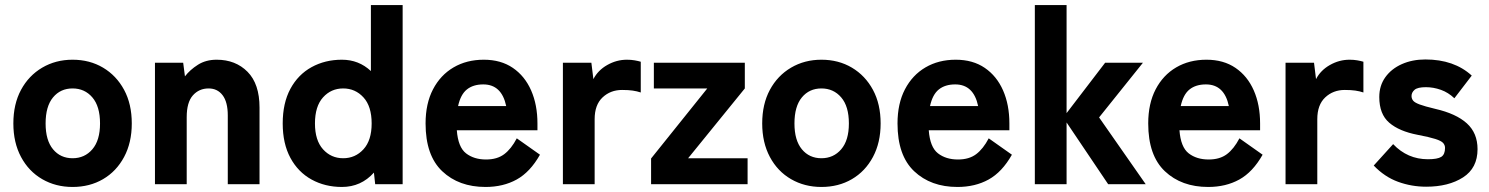

<svg xmlns="http://www.w3.org/2000/svg" viewBox="-20 -731 5909 762"><path d="M268 11Q201 11 147.5 -20Q94 -51 63.5 -108Q33 -165 33 -241Q33 -318 63.5 -374.5Q94 -431 147.5 -462.5Q201 -494 268 -494Q336 -494 389 -462.5Q442 -431 472.5 -374.5Q503 -318 503 -241Q503 -165 472.5 -108Q442 -51 389 -20Q336 11 268 11ZM268 -103Q316 -103 346.5 -138.5Q377 -174 377 -241Q377 -309 346.5 -344.5Q316 -380 268 -380Q220 -380 190.5 -344.5Q161 -309 161 -241Q161 -174 190.5 -138.5Q220 -103 268 -103Z M595 0V-482H707L714 -428Q734 -454 765.5 -474Q797 -494 840 -494Q915 -494 962.5 -446Q1010 -398 1010 -304V0H884V-273Q884 -326 863.5 -353Q843 -380 808 -380Q770 -380 745.5 -352.5Q721 -325 721 -266V0Z M1337 11Q1270 11 1216.5 -18.5Q1163 -48 1132.5 -104.5Q1102 -161 1102 -241Q1102 -322 1132.5 -378.5Q1163 -435 1216.5 -464.5Q1270 -494 1337 -494Q1404 -494 1452 -449V-711H1578V0H1469L1464 -46Q1413 11 1337 11ZM1342 -103Q1390 -103 1422.5 -138.5Q1455 -174 1455 -241Q1455 -309 1422.5 -344.5Q1390 -380 1342 -380Q1294 -380 1262 -344.5Q1230 -309 1230 -241Q1230 -174 1262 -138.5Q1294 -103 1342 -103Z M1907 11Q1801 11 1735 -51.5Q1669 -114 1669 -241Q1669 -320 1698.5 -376.5Q1728 -433 1780 -463.5Q1832 -494 1900 -494Q1968 -494 2015.5 -461.5Q2063 -429 2088 -372Q2113 -315 2113 -241V-214H1793Q1798 -147 1829.5 -122.5Q1861 -98 1909 -98Q1953 -98 1981 -119Q2009 -140 2031 -182L2123 -117Q2084 -48 2030.5 -18.5Q1977 11 1907 11ZM1798 -310H1989Q1971 -396 1898 -396Q1858 -396 1833 -376Q1808 -356 1798 -310Z M2214 0V-482H2327L2335 -417Q2353 -452 2390 -473Q2427 -494 2468 -494Q2485 -494 2499 -491.5Q2513 -489 2523 -486V-364Q2508 -369 2491 -371.5Q2474 -374 2449 -374Q2403 -374 2371.5 -344.5Q2340 -315 2340 -258V0Z M2564 0V-102L2787 -380H2575V-482H2936V-380L2711 -103H2947V0Z M3240 11Q3173 11 3119.5 -20Q3066 -51 3035.5 -108Q3005 -165 3005 -241Q3005 -318 3035.5 -374.5Q3066 -431 3119.5 -462.5Q3173 -494 3240 -494Q3308 -494 3361 -462.5Q3414 -431 3444.5 -374.5Q3475 -318 3475 -241Q3475 -165 3444.5 -108Q3414 -51 3361 -20Q3308 11 3240 11ZM3240 -103Q3288 -103 3318.5 -138.5Q3349 -174 3349 -241Q3349 -309 3318.5 -344.5Q3288 -380 3240 -380Q3192 -380 3162.5 -344.5Q3133 -309 3133 -241Q3133 -174 3162.5 -138.5Q3192 -103 3240 -103Z M3780 11Q3674 11 3608 -51.5Q3542 -114 3542 -241Q3542 -320 3571.5 -376.5Q3601 -433 3653 -463.5Q3705 -494 3773 -494Q3841 -494 3888.5 -461.5Q3936 -429 3961 -372Q3986 -315 3986 -241V-214H3666Q3671 -147 3702.5 -122.5Q3734 -98 3782 -98Q3826 -98 3854 -119Q3882 -140 3904 -182L3996 -117Q3957 -48 3903.5 -18.5Q3850 11 3780 11ZM3671 -310H3862Q3844 -396 3771 -396Q3731 -396 3706 -376Q3681 -356 3671 -310Z M4087 0V-711H4213V-282L4366 -482H4516L4342 -265L4527 0H4378L4213 -245V0Z M4775 11Q4669 11 4603 -51.5Q4537 -114 4537 -241Q4537 -320 4566.5 -376.5Q4596 -433 4648 -463.5Q4700 -494 4768 -494Q4836 -494 4883.5 -461.5Q4931 -429 4956 -372Q4981 -315 4981 -241V-214H4661Q4666 -147 4697.5 -122.5Q4729 -98 4777 -98Q4821 -98 4849 -119Q4877 -140 4899 -182L4991 -117Q4952 -48 4898.5 -18.5Q4845 11 4775 11ZM4666 -310H4857Q4839 -396 4766 -396Q4726 -396 4701 -376Q4676 -356 4666 -310Z M5082 0V-482H5195L5203 -417Q5221 -452 5258 -473Q5295 -494 5336 -494Q5353 -494 5367 -491.5Q5381 -489 5391 -486V-364Q5376 -369 5359 -371.5Q5342 -374 5317 -374Q5271 -374 5239.5 -344.5Q5208 -315 5208 -258V0Z M5640 10Q5582 10 5528.5 -9.5Q5475 -29 5432 -74L5509 -159Q5566 -99 5647 -99Q5685 -99 5700 -108.5Q5715 -118 5715 -144Q5715 -155 5707.5 -163.5Q5700 -172 5676.5 -179.5Q5653 -187 5606 -196Q5533 -210 5493.5 -244Q5454 -278 5454 -346Q5454 -391 5478 -424.5Q5502 -458 5543.5 -476.5Q5585 -495 5637 -495Q5751 -495 5821 -431L5752 -341Q5728 -364 5698.5 -374.5Q5669 -385 5639 -385Q5606 -385 5594 -374.5Q5582 -364 5582 -350Q5582 -340 5588 -332Q5594 -324 5614 -316.5Q5634 -309 5676 -299Q5759 -280 5801.5 -241.5Q5844 -203 5844 -139Q5844 -64 5786.5 -27Q5729 10 5640 10Z"/></svg>

Font: Zen Kaku Gothic New Black
Style: Regular
Weight: 900
Designer: Yoshimichi Ohira
Foundry: Positype
Version: Version 1.001